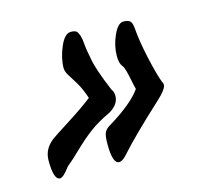

<svg xmlns="http://www.w3.org/2000/svg" viewBox="-63 -453 502 483"><g transform="rotate(-15 187.5 -211.5)"><path d="M220.2 -220.2Q226.1 -211.9 226.1 -202.1Q226.1 -179.7 201.2 -165Q168 -149.4 146.2 -133.1Q124.5 -116.7 102.1 -95Q79.6 -73.2 64.5 -61Q46.9 -37.1 38.1 -37.1Q21.5 -37.1 21.5 -87.9Q21.5 -118.2 48.3 -138.2Q53.2 -142.1 95 -168.7Q136.7 -195.3 160.2 -213.9Q151.9 -239.3 141.1 -257.1Q130.4 -274.9 124.5 -283.9Q118.7 -293 118.2 -301.8Q118.2 -328.1 130.6 -357.2Q143.1 -386.2 159.2 -386.2Q166 -386.2 170.4 -384.5Q174.8 -382.8 177.2 -377.9Q179.7 -373 180.7 -369.9Q181.6 -366.7 183.1 -358.9Q184.1 -347.7 185.3 -338.1Q186.5 -328.6 188.5 -319.1Q190.4 -309.6 191.4 -303.5Q192.4 -297.4 195.3 -287.8Q198.2 -278.3 199.2 -274.9Q200.2 -271.5 204.1 -261Q208 -250.5 208.7 -248.5Q209.5 -246.6 214.6 -234.1Q219.7 -221.7 220.2 -220.2ZM348.1 -206.1Q351.1 -201.7 351.1 -197.3Q351.1 -186 326.2 -163.1Q247.6 -90.8 211.4 -49.8Q200.7 -38.1 192.4 -38.1Q175.3 -38.1 175.3 -88.9Q175.3 -107.9 178.2 -116.9Q181.2 -126 192.4 -132.8Q257.3 -171.9 280.3 -205.1Q278.3 -211.9 275.1 -228Q272 -244.1 269 -254.9Q266.1 -265.6 262.2 -270Q255.4 -278.3 255.4 -296.9Q255.4 -323.7 267.3 -350.3Q279.3 -377 293.5 -377Q307.1 -377 311.8 -371.3Q316.4 -365.7 317.4 -350.1Q319.8 -318.8 329.8 -273.4Q339.8 -228 348.1 -206.1Z"/></g></svg>

Font: Yellowtail
Style: Regular
Weight: 400
Designer: Astigmatic (AOETI)
Foundry: Astigmatic (AOETI)
Version: Version 1.000